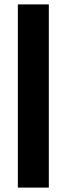

<svg xmlns="http://www.w3.org/2000/svg" viewBox="-20 -851 302 871"><path d="M61 0V-831H201.5V0Z"/></svg>

Font: Merriweather 20pt
Style: Bold
Weight: 700
Version: Version 2.100